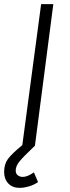

<svg xmlns="http://www.w3.org/2000/svg" viewBox="-64 -704 337 929"><path d="M120 177Q102 190 77 197.5Q52 205 31 205Q-4 205 -24 183.5Q-44 162 -44 128Q-44 90 -25.5 65Q-7 40 44 -2L135 -684H194L105 1Q48 55 30 77.5Q12 100 12 121Q12 137 22.5 144.5Q33 152 46 152Q69 152 100 130Z"/></svg>

Font: Bellota Text
Style: Italic
Weight: 400
Italic angle: -7.5°
Designer: Kemie Guaida
Foundry: Kemie Guaida
Version: Version 4.001